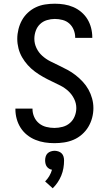

<svg xmlns="http://www.w3.org/2000/svg" viewBox="-20 -763 588 1034"><path d="M273 8Q247 8 221 4Q195 0 170.5 -10Q146 -20 125.5 -36.5Q105 -53 91 -75Q77 -97 70 -122.5Q63 -148 63 -174V-178H155V-176Q155 -154 164 -133.5Q173 -113 190 -99Q207 -85 229 -79.5Q251 -74 273 -74Q295 -74 317.5 -80Q340 -86 357 -101Q374 -116 382.5 -137.5Q391 -159 391 -181Q391 -207 379 -231Q367 -255 348 -272.5Q329 -290 305.5 -302Q282 -314 258.5 -325Q235 -336 212 -349Q189 -362 168 -377.5Q147 -393 129.5 -412.5Q112 -432 99 -454.5Q86 -477 79.5 -502.5Q73 -528 73 -554Q73 -580 79.5 -606Q86 -632 98.5 -654.5Q111 -677 130.5 -695Q150 -713 173.5 -724Q197 -735 223 -739Q249 -743 275 -743Q301 -743 326 -739Q351 -735 374.5 -725Q398 -715 418 -698Q438 -681 451 -659.5Q464 -638 470.5 -613Q477 -588 477 -562V-559H385V-561Q385 -582 377 -602Q369 -622 353.5 -636Q338 -650 317 -655.5Q296 -661 275 -661Q254 -661 232.5 -654.5Q211 -648 195.5 -633Q180 -618 172.5 -597Q165 -576 165 -554Q165 -528 176.5 -504Q188 -480 207.5 -462.5Q227 -445 250.5 -433Q274 -421 297.5 -410Q321 -399 344 -386.5Q367 -374 387.5 -358Q408 -342 426 -322.5Q444 -303 456.5 -280.5Q469 -258 476 -232.5Q483 -207 483 -181Q483 -154 476 -128Q469 -102 455.5 -79.5Q442 -57 421.5 -39Q401 -21 376.5 -10.5Q352 0 325.5 4Q299 8 273 8ZM264 251 223 214Q236 201 245.5 185Q255 169 260 151Q252 150 244.5 145.5Q237 141 232 134Q227 127 225 118Q223 109 223 101Q223 90 226 80Q229 70 236 63Q243 56 253.5 52.5Q264 49 274 49Q284 49 294.5 52.5Q305 56 312 63Q319 70 322 80Q325 90 325 101Q325 122 321.5 142.5Q318 163 310 182.5Q302 202 290.5 219Q279 236 264 251Z"/></svg>

Font: Iosevka Semi-Condensed Medium
Style: Regular
Weight: 500
Monospace: yes
Designer: Belleve Invis
Foundry: Belleve Invis
Version: Version 27.3.5